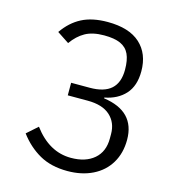

<svg xmlns="http://www.w3.org/2000/svg" viewBox="-110 -816 819 915"><g transform="rotate(15 300.0 -358.0)"><path d="M68 -112 121 -159Q198.5 -55 306 -55Q378 -55 420 -91Q462 -127 462 -192V-214Q462 -270.5 424.2 -304.8Q386.5 -339 313 -339H215V-401H307Q377.5 -401 412.2 -432.2Q447 -463.5 447 -527Q447 -575 433.5 -604Q420 -633 390 -646.5Q360 -660 309 -660Q252.5 -660 216.2 -639.8Q180 -619.5 152 -580L93 -619Q130.5 -673 181.8 -699.5Q233 -726 309 -726Q415 -726 469.5 -676.5Q524 -627 524 -540Q524 -468 486.8 -427Q449.5 -386 386 -374V-370Q543 -348 543 -207Q543 -141.5 513.5 -92.2Q484 -43 430.2 -16.5Q376.5 10 306 10Q225 10 167.8 -22.5Q110.5 -55 68 -112Z"/></g></svg>

Font: JuliaMono Light
Style: Regular
Weight: 300
Monospace: yes
Designer: cormullion
Foundry: corm
Version: Version 0.054; ttfautohint (v1.8.4)